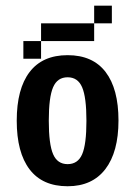

<svg xmlns="http://www.w3.org/2000/svg" viewBox="-20 -645 478 678"><path d="M218.8 12.7Q129.9 12.7 84.5 -46.9Q39.1 -106.4 39.1 -218.8Q39.1 -331.1 84.5 -390.6Q129.9 -450.2 218.8 -450.2Q307.6 -450.2 353 -390.6Q398.4 -331.1 398.4 -219.7Q398.4 -108.4 352.1 -47.9Q305.7 12.7 218.8 12.7ZM218.8 -65.4Q254.9 -65.4 270 -100.1Q285.2 -134.8 285.2 -218.3Q285.2 -301.8 270 -336.9Q254.9 -372.1 218.8 -372.1Q182.6 -372.1 167.5 -336.9Q152.3 -301.8 152.3 -218.8Q152.3 -135.7 167.5 -100.6Q182.6 -65.4 218.8 -65.4ZM250 -562.5V-500H187.5V-562.5ZM375 -625V-562.5H312.5V-625ZM312.5 -562.5V-500H250V-562.5ZM187.5 -562.5V-500H125V-562.5ZM125 -500V-437.5H62.5V-500Z"/></svg>

Font: Sudo Variable
Style: Regular
Weight: 400
Monospace: yes
Designer: Jens Kutilek
Foundry: Jens Kutilek
Version: Version 0.040